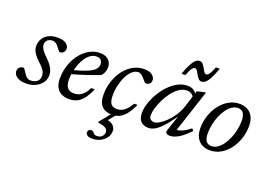

<svg xmlns="http://www.w3.org/2000/svg" viewBox="-124 -1028 2311 1638"><g transform="rotate(20 1032.0 -209.5)"><path d="M56 -109.5Q62.5 -102.5 69 -92.2Q75.5 -82 89 -62Q102.5 -42 115.5 -34.5Q128.5 -27 143 -27Q166 -27 184.5 -34.8Q203 -42.5 213.8 -58Q224.5 -73.5 224.5 -96Q224.5 -111.5 219 -126.8Q213.5 -142 199.5 -160Q185.5 -178 158.5 -202Q132.5 -226.5 117.5 -246.5Q102.5 -266.5 96.2 -284.8Q90 -303 90 -321Q90 -357.5 107.5 -387Q125 -416.5 158.5 -433.5Q192 -450.5 239.5 -450.5Q274.5 -450.5 297 -441.8Q319.5 -433 330.8 -417.8Q342 -402.5 342 -383.5Q342 -371 336 -360.8Q330 -350.5 319.5 -344.8Q309 -339 294 -339Q289 -344.5 282 -352.2Q275 -360 262.5 -377Q249.5 -394.5 236 -402.8Q222.5 -411 208.5 -411Q179.5 -411 162.2 -395.8Q145 -380.5 145 -353Q145 -341 151 -327.2Q157 -313.5 171.5 -295.2Q186 -277 212 -252Q238 -227 253 -205Q268 -183 274.5 -163.2Q281 -143.5 281 -124.5Q281 -85.5 259.5 -55.2Q238 -25 201 -7.5Q164 10 117.5 10Q78 10 53 -0.2Q28 -10.5 15.8 -27.2Q3.5 -44 3.5 -63Q3.5 -76.5 9.5 -87Q15.5 -97.5 27.2 -103.5Q39 -109.5 56 -109.5Z M607.5 -412.5Q577.5 -412.5 553 -395.8Q528.5 -379 509.2 -351Q490 -323 477 -288.2Q464 -253.5 457.2 -217.2Q450.5 -181 450.5 -148.5Q450.5 -94 471.8 -71.8Q493 -49.5 529.5 -49.5Q553.5 -49.5 575 -58Q596.5 -66.5 616.2 -86.8Q636 -107 654.5 -143.5H686.5Q660.5 -84.5 633.8 -51Q607 -17.5 576.2 -3.8Q545.5 10 506.5 10Q465.5 10 436 -5.5Q406.5 -21 390.5 -51.5Q374.5 -82 374.5 -127.5Q374.5 -181.5 387.5 -230.2Q400.5 -279 424 -319Q447.5 -359 478.5 -388.5Q509.5 -418 546.2 -434.2Q583 -450.5 622 -450.5Q660 -450.5 683.5 -437.5Q707 -424.5 718 -403.2Q729 -382 729 -357Q729 -335 720 -312.8Q711 -290.5 696.5 -277Q665 -265 633.2 -253.5Q601.5 -242 569.8 -231.8Q538 -221.5 506.5 -212Q475 -202.5 443.5 -193.5L445.5 -232Q499.5 -245.5 537.2 -258.5Q575 -271.5 599 -283.8Q623 -296 636.2 -308.8Q649.5 -321.5 654.5 -334.5Q659.5 -347.5 659.5 -361.5Q659.5 -377 653.5 -388.2Q647.5 -399.5 636 -406Q624.5 -412.5 607.5 -412.5Z M807 259.5Q776 259.5 762.2 248.2Q748.5 237 748.5 223.5Q748.5 211.5 756.5 202.5Q764.5 193.5 779 193.5Q790.5 193.5 797.5 201.2Q804.5 209 813 216.8Q821.5 224.5 837.5 224.5Q866 224.5 883 208.2Q900 192 900 166.5Q900 146 879.8 132.5Q859.5 119 809 112.5L812 103L914 -22.5H952.5L849 104L863.5 61.5Q915 71 933.8 92Q952.5 113 952.5 138.5Q952.5 172 933.2 199.5Q914 227 881.2 243.2Q848.5 259.5 807 259.5ZM988 -408.5Q957.5 -408.5 931.8 -385.2Q906 -362 887.2 -324.2Q868.5 -286.5 858 -240.5Q847.5 -194.5 847.5 -148.5Q847.5 -94 865.5 -71.8Q883.5 -49.5 919 -49.5Q941.5 -49.5 962.5 -58.2Q983.5 -67 1004 -87.5Q1024.5 -108 1043.5 -143.5H1074.5Q1048.5 -86.5 1021.5 -52.8Q994.5 -19 964.2 -4.5Q934 10 896.5 10Q836.5 10 804 -23.8Q771.5 -57.5 771.5 -127.5Q771.5 -194.5 791.5 -253Q811.5 -311.5 846.2 -356Q881 -400.5 927.2 -425.5Q973.5 -450.5 1025.5 -450.5Q1074 -450.5 1098.8 -430.2Q1123.5 -410 1123.5 -383.5Q1123.5 -362.5 1110.5 -351.5Q1097.5 -340.5 1079.5 -340Q1071.5 -340 1062 -350.2Q1052.5 -360.5 1040.5 -374.5Q1028.5 -388.5 1015.5 -398.5Q1002.5 -408.5 988 -408.5Z M1386 -26.5 1442 -194.5H1451Q1410.5 -134.5 1378.5 -95Q1346.5 -55.5 1320.2 -32.8Q1294 -10 1272 -0.5Q1250 9 1229 9Q1200 9 1178.2 -1.8Q1156.5 -12.5 1144.5 -35.2Q1132.5 -58 1132.5 -94Q1132.5 -133.5 1147.5 -180.2Q1162.5 -227 1189.2 -273.2Q1216 -319.5 1252.2 -358.2Q1288.5 -397 1331.5 -420.2Q1374.5 -443.5 1421.5 -443.5Q1454.5 -443.5 1475.2 -430.5Q1496 -417.5 1511 -392L1494 -364.5Q1487 -381.5 1471 -392.5Q1455 -403.5 1431.5 -403.5Q1394 -403.5 1360.8 -381Q1327.5 -358.5 1299.8 -322.2Q1272 -286 1252 -244.8Q1232 -203.5 1221 -165.2Q1210 -127 1210 -100.5Q1210 -76.5 1223.5 -64.8Q1237 -53 1258 -53Q1276.5 -53 1304.5 -69.8Q1332.5 -86.5 1362.2 -115.5Q1392 -144.5 1417.8 -183.5Q1443.5 -222.5 1458.5 -266.5L1509.5 -425L1570 -440.5H1587L1454 -36L1443.5 -57Q1461 -54.5 1483.8 -60.8Q1506.5 -67 1531.8 -81Q1557 -95 1581.5 -116L1597 -96.5Q1538.5 -36 1497 -13Q1455.5 10 1423 10Q1399.5 10 1389.8 0.2Q1380 -9.5 1386 -26.5ZM1628.5 -673Q1607.5 -616.5 1590 -582.2Q1572.5 -548 1555 -532.5Q1537.5 -517 1517.5 -517Q1500.5 -517 1488.8 -530.5Q1477 -544 1467.8 -561.5Q1458.5 -579 1449.2 -592.5Q1440 -606 1428.5 -606Q1420.5 -606 1412.5 -599.8Q1404.5 -593.5 1394.5 -575.5Q1384.5 -557.5 1370.5 -522H1335.5Q1356.5 -579 1374 -612.8Q1391.5 -646.5 1408.8 -662Q1426 -677.5 1446.5 -677.5Q1463.5 -677.5 1475.2 -664Q1487 -650.5 1496.2 -633Q1505.5 -615.5 1514.8 -602Q1524 -588.5 1535.5 -588.5Q1543 -588.5 1551 -595Q1559 -601.5 1569.2 -619.5Q1579.5 -637.5 1593.5 -673Z M1891.5 -450.5Q1935.5 -450.5 1966.5 -432.2Q1997.5 -414 2014 -380.5Q2030.5 -347 2030.5 -299.5Q2030.5 -239 2011.8 -183.2Q1993 -127.5 1959.8 -84Q1926.5 -40.5 1881.8 -15.2Q1837 10 1784.5 10Q1741.5 10 1710.2 -8.2Q1679 -26.5 1662.2 -60.2Q1645.5 -94 1645.5 -141Q1645.5 -201.5 1664.2 -257Q1683 -312.5 1716.5 -356Q1750 -399.5 1794.8 -425Q1839.5 -450.5 1891.5 -450.5ZM1786 -28.5Q1814 -28.5 1839.2 -45.5Q1864.5 -62.5 1885.8 -91.5Q1907 -120.5 1922.8 -157.8Q1938.5 -195 1947.2 -236.2Q1956 -277.5 1956 -317.5Q1956 -365.5 1940 -388.8Q1924 -412 1890.5 -412Q1862.5 -412 1837 -395Q1811.5 -378 1790.2 -349Q1769 -320 1753.2 -282.8Q1737.5 -245.5 1728.8 -204.2Q1720 -163 1720 -122.5Q1720 -75.5 1736.2 -52Q1752.5 -28.5 1786 -28.5Z"/></g></svg>

Font: Newsreader 16pt 16pt
Style: Italic
Weight: 400
Italic angle: -17°
Version: Version 1.003